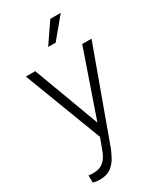

<svg xmlns="http://www.w3.org/2000/svg" viewBox="-236 -832 948 1127"><g transform="rotate(-30 238.0 -268.5)"><path d="M16.1 -528.3 215.8 -4.4 189.9 65.4C168 128.4 138.2 160.6 74.2 160.6C68.8 160.6 51.8 159.2 44.4 157.7L44.9 206.5C49.3 208 56.2 210 65.9 211.4C75.7 212.9 83.5 213.4 89.8 213.4C122.1 213.4 147.9 206.1 167.5 191.4C186.5 176.3 201.7 158.7 212.4 138.7C223.1 118.7 231.4 100.6 237.8 84.5L460.9 -528.3H397.9L244.6 -84.5L79.6 -528.3ZM267.1 -613.3 380.4 -750H309.6L216.3 -613.3Z"/></g></svg>

Font: Vazirmatn ExtraLight
Style: Regular
Weight: 200
Designer: Saber Rastikerdar
Foundry: Saber Rastikerdar
Version: Version 33.003